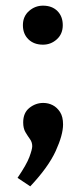

<svg xmlns="http://www.w3.org/2000/svg" viewBox="-20 -494 285 679"><path d="M42 135Q74 88 84 61Q94 34 94 23Q94 9 86 -2Q78 -13 70 -26.5Q62 -40 62 -61Q62 -95 84 -112.5Q106 -130 133 -130Q151 -130 166.5 -122Q182 -114 192.5 -97.5Q203 -81 203 -54Q203 -17 177 40Q151 97 87 165ZM61 -405Q61 -436 82.5 -455Q104 -474 132 -474Q164 -474 183 -455Q202 -436 202 -405Q202 -374 181 -355Q160 -336 132 -336Q100 -336 80.5 -355Q61 -374 61 -405Z"/></svg>

Font: Bitter Thin SemiBold
Style: Regular
Weight: 600
Version: Version 2.002